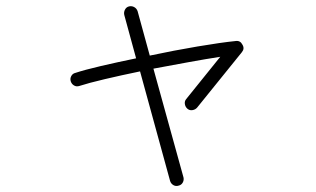

<svg xmlns="http://www.w3.org/2000/svg" viewBox="-20 -603 1040 632"><path d="M568 8Q559 11 551 6.5Q543 2 540 -7L441 -368Q378 -355 325 -342.5Q272 -330 241 -320Q232 -317 224 -321.5Q216 -326 213 -335Q210 -344 214.5 -352.5Q219 -361 228 -363Q258 -373 311.5 -385.5Q365 -398 428 -411L389 -554Q387 -563 391.5 -571.5Q396 -580 405 -582Q414 -584 422 -579.5Q430 -575 433 -566L473 -420Q553 -437 630 -450Q707 -463 756 -468Q771 -470 778 -456Q786 -443 776 -431L629 -249Q623 -242 613.5 -240.5Q604 -239 597 -245Q590 -251 588.5 -260.5Q587 -270 593 -277L705 -416Q659 -409 601.5 -398.5Q544 -388 485 -377L584 -19Q586 -10 581.5 -2Q577 6 568 8Z"/></svg>

Font: Kurewa Gothic CJK TC Regular
Style: Regular
Weight: 400
Designer: Max Yao
Foundry: Max-Everyday
Version: Version 1.071; ttfautohint (v1.8.3)